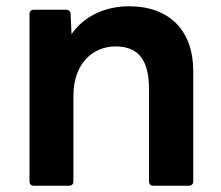

<svg xmlns="http://www.w3.org/2000/svg" viewBox="-20 -555 705 612"><path d="M88 37H200C209 37 214 32 214 23V-249C214 -356 279 -407 348 -407C421 -407 455 -364 455 -271V23C455 32 460 37 469 37H582C590 37 596 32 596 23V-328C596 -457 521 -535 391 -535C319 -535 249 -506 208 -446L205 -510C205 -520 198 -524 190 -524H88C79 -524 74 -519 74 -510V23C74 32 79 37 88 37Z"/></svg>

Font: LINE Seed JP App_OTF Bold
Style: Regular
Weight: 700
Designer: LINE & Fontrix & Fontworks
Version: Version 1.009